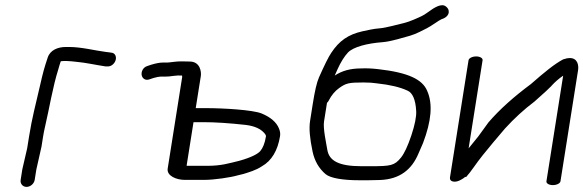

<svg xmlns="http://www.w3.org/2000/svg" viewBox="-20 -710 2285 752"><path d="M115.9 -5.5 122.3 -45.9 142.6 -136.1 148.5 -173.5C150.6 -187.1 153.2 -200.3 156.2 -212.9C173.4 -286.2 186.3 -368.8 208.5 -439C211.4 -448.1 214.7 -461.8 218 -470.1C220.3 -470.5 224.3 -471 229.1 -471H242.1C252.9 -471 265 -469.2 278 -468C316.1 -464.7 354.1 -455.7 392 -450.1L392.9 -450H399.9C416.7 -448 430.2 -462.9 433.3 -475.8C436 -486.9 432.5 -503.1 414.3 -504L408.1 -504.9L392.3 -506.9C352.8 -511.9 298.8 -526 250.8 -526H237.8C207.6 -526 176.7 -514.6 166.9 -484.6C153.8 -445.4 149.2 -429.6 137.1 -376.3C120.1 -302.1 105.3 -248.4 93.7 -174.7L86.4 -129L67.4 -46.8L60.9 -5.5C58.5 9.5 69 22 84 22C99.1 22 113.5 9.5 115.9 -5.5Z M737.9 -231.5H776.7C822 -231.5 877.9 -227.9 943.6 -220.6C978.9 -216 1000.9 -205 1015.5 -188.5C1021.4 -181.8 1021.9 -177.5 1021.7 -176C1017.5 -149.1 1009.4 -130.1 999.4 -118.3C990.6 -107.8 965.6 -93.7 917.9 -80.4C874.5 -69.8 846.5 -60.5 790.4 -60.5H714L710.9 -61.2ZM693.4 -469.6C672.9 -470.5 644.3 -465 635.1 -465H618.1C605.6 -465 590.9 -462.1 571.8 -456.4L556.8 -451.3C538.6 -445.6 532.7 -427.4 534.9 -415.7C537 -404.2 548.6 -392 567.7 -400L581.5 -404.6C593.8 -408.2 604 -410 609.4 -410H628.6C637.6 -410 647.2 -410.9 658.7 -412.7C673.9 -414.8 679.8 -414.4 693 -414.2C693.3 -412.9 693.8 -409.9 693.6 -408.6L636.8 -50C632.1 -20.5 672.6 -5.5 702.8 -5.5H781.7C818.7 -5.5 884 -15.1 911.4 -23.3L933.3 -28.6C954.2 -35.2 982.1 -42.8 1005.7 -58.7C1044.2 -80.2 1068.1 -121.5 1076.9 -177C1078.5 -187 1076.7 -197.1 1072.9 -206.1C1063 -231.7 1039.2 -251.3 1004.4 -265.7C968.9 -279.9 854.2 -286.5 785.4 -286.5H746.6L766.6 -412.4C769 -428 764.5 -469 722.9 -469C712.2 -469 702.4 -469.2 693.4 -469.6Z M1267.4 -316C1278.5 -337.5 1292.1 -353.5 1307.9 -364.8C1335.2 -384.3 1345.6 -387 1403.4 -387C1424.3 -387 1441.7 -385.8 1455.6 -383.6L1456.2 -383.5L1456.8 -383.4C1506.9 -378.1 1547.2 -368.6 1575.6 -355.2L1576.2 -354.8L1576.9 -354.6C1594.6 -346.7 1607.8 -322.1 1610.1 -274.5C1611.2 -253.5 1605.1 -221.6 1591.1 -179.6C1577.1 -137.6 1563.1 -108.5 1550.9 -93.3C1525.1 -61.3 1511.1 -59 1431.4 -59H1395.6C1306.1 -59 1269 -80.7 1262 -123.2C1257.7 -149.5 1244.8 -206.8 1249.1 -234.2L1260.7 -307.2C1267.3 -313.4 1267 -316.1 1267.4 -316ZM1301.7 -438.1C1314.8 -467.3 1328.9 -489.5 1343.3 -504.8C1364.7 -526.4 1418.2 -540.3 1478.2 -544.8C1513.4 -547.5 1562.5 -564 1586.4 -570.2C1611.7 -577.6 1635.8 -591.6 1651.8 -599.3C1667.7 -607 1701.6 -632 1708.2 -634.2C1720.8 -637.8 1741 -648.8 1737.3 -668.4C1736.1 -675.1 1732 -680.3 1726.5 -684.6C1709.2 -698.2 1682.3 -681.6 1654.5 -661.1C1646.6 -655.3 1639.2 -650.7 1632.3 -647.3C1616.8 -639.7 1582.9 -624.7 1564.7 -620.4C1540.4 -614.8 1491.8 -601 1468 -599.2C1439.9 -597 1423.6 -592.2 1399.9 -587.5C1343.3 -574.7 1308.5 -550.1 1277.5 -503.2C1266.4 -486.8 1250.9 -455.4 1229.4 -407C1220.5 -387 1212.9 -353 1204.9 -302.5L1194.4 -235.9C1189.8 -207 1193.4 -167.8 1204.2 -116.7C1211.9 -80.1 1228.9 -50.3 1255.2 -28C1273.8 -12.2 1323.4 -4 1386.9 -4H1422.7C1436.8 -4 1452.3 -4.3 1469.1 -5C1545.2 -8.2 1592.5 -44.9 1619.2 -109.1C1625.6 -124.4 1631.4 -137.7 1636.5 -148.9L1636.6 -149.3L1636.8 -149.6C1669.4 -235.3 1676.1 -303.2 1652.9 -354.6C1634.3 -398.8 1579.8 -425.8 1461.1 -439.2C1436.7 -442 1415.9 -443 1393.8 -442C1351.4 -441.8 1319.8 -432.8 1291.1 -414.1C1293.5 -419.8 1297.8 -429.5 1301.7 -438.1Z M1815.1 -474 1742.4 -15C1741.3 -8.5 1743.9 1.9 1761.9 1.6C1772.9 1.3 1782.7 -4 1793.9 -11C1796.3 -13.1 1798.5 -14.8 1800.5 -16C1800.5 -16 1803.6 -17.6 1803.6 -17.6C1803.6 -17.6 1805.1 -16 1805.1 -16C1815.3 -27.5 1825.4 -40.5 1835.5 -55C1857.6 -86.5 1883.2 -118.3 1911.3 -151.6L1957.9 -206.6C1994.2 -246.5 2033 -281.9 2073.8 -312.6C2112.7 -346.7 2133.1 -366.3 2139.6 -373.1L2139.8 -373.4L2140.1 -374.1C2154.2 -389.4 2167.9 -401.4 2185.7 -413.6L2120.2 0C2118.9 8.2 2130.3 15 2145.3 15C2160.4 15 2173.9 8.2 2175.2 0L2244.1 -435C2247.1 -454 2242.7 -482.7 2211.4 -482.7C2204.1 -482.7 2196.6 -481 2187.8 -478C2187.8 -478 2187.1 -477.7 2187.1 -477.7C2187.1 -477.7 2186.6 -478 2186.6 -478C2151.3 -459.2 2113.6 -428.2 2059.2 -380.6C1994.7 -332.8 1937.4 -282.3 1893 -230.5L1853.1 -175.5C1839.7 -159.3 1827.6 -144.4 1815.4 -129L1870.1 -474C1871.4 -482.2 1860 -489 1845 -489C1829.9 -489 1816.4 -482.2 1815.1 -474Z"/></svg>

Font: MewTooHand
Style: BdWideIta
Weight: 400
Designer: Mew Too, Robert Jablonski
Version: Version 0.77